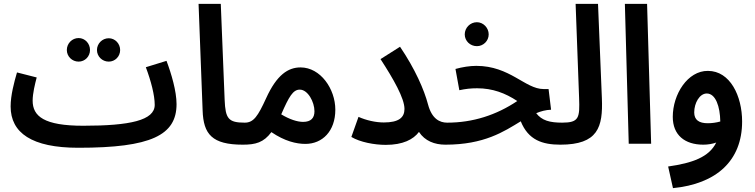

<svg xmlns="http://www.w3.org/2000/svg" viewBox="-20 -744 3907 994"><path d="M387 -425C420 -425 446 -452 446 -485C446 -519 420 -547 387 -547C353 -547 326 -519 326 -485C326 -452 353 -425 387 -425ZM543 -425C576 -425 602 -452 602 -485C602 -518 576 -546 543 -546C509 -546 482 -518 482 -485C482 -452 509 -425 543 -425Z M385 21H386C762 21 894 -44 894 -205C894 -272 867 -363 842 -429L735 -396C762 -324 781 -251 781 -201C781 -121 653 -93 411 -93C208 -93 149 -142 149 -223C149 -260 161 -309 170 -343L68 -369C53 -318 35 -250 35 -193C35 -56 145 21 385 21Z M1237 5C1280 5 1304 -20 1304 -54C1304 -86 1286 -109 1247 -109C1162 -109 1147 -130 1143 -227L1123 -724H1008L1029 -172C1033 -49 1078 5 1237 5Z M1237 5C1303 5 1345 -6 1385 -60C1454 -13 1514 1 1561 1C1649 1 1716 -65 1716 -176C1716 -284 1639 -395 1536 -395C1472 -395 1413 -357 1358 -236C1315 -142 1293 -109 1247 -109ZM1532 -280C1574 -280 1608 -216 1608 -168C1608 -133 1590 -113 1549 -113C1519 -113 1479 -126 1436 -152C1476 -244 1497 -280 1532 -280Z M1967 -110C1925 -110 1876 -121 1836 -139L1799 -35C1844 -8 1918 6 1977 6C2066 6 2120 -22 2149 -61C2180 -14 2230 5 2286 5C2329 5 2353 -20 2353 -54C2353 -85 2335 -109 2295 -109C2257 -109 2216 -128 2196 -203C2176 -279 2129 -387 2051 -502L1950 -438C2017 -335 2074 -235 2074 -180C2074 -135 2044 -110 1967 -110Z M2449 -505C2482 -505 2510 -532 2510 -566C2510 -600 2482 -629 2449 -629C2414 -629 2386 -600 2386 -566C2386 -532 2414 -505 2449 -505Z M2286 5C2487 5 2589 -63 2676 -116C2715 -19 2788 5 2881 5C2924 5 2948 -20 2948 -54C2948 -85 2931 -109 2891 -109C2826 -109 2785 -120 2756 -158C2780 -168 2805 -175 2833 -176L2820 -283H2794C2699 -283 2620 -403 2446 -403C2412 -403 2374 -397 2338 -387L2358 -277C2391 -284 2417 -287 2450 -287C2530 -287 2596 -262 2658 -221C2549 -148 2428 -109 2295 -109Z M2881 5C3076 5 3102 -86 3096 -235L3076 -724H2960L2978 -238C2982 -134 2978 -109 2890 -109Z M3235 0H3351L3330 -724H3215Z M3464 230C3688 208 3822 89 3822 -115C3822 -247 3760 -377 3645 -377C3540 -378 3463 -256 3463 -139C3463 -45 3525 5 3621 5C3645 5 3668 1 3688 -6C3651 69 3566 100 3439 118ZM3574 -162C3574 -211 3602 -260 3639 -260C3685 -260 3708 -192 3709 -115C3688 -109 3665 -106 3644 -106C3599 -106 3574 -123 3574 -162Z"/></svg>

Font: Noto Sans Arabic SemCond SemBd
Style: Regular
Weight: 600
Width: 4
Designer: Monotype Design Team, Nadine Chahine, Nizar Qandah and Khaled Hosny
Foundry: Monotype Imaging Inc.
Version: Version 2.012